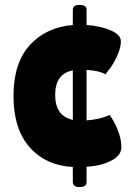

<svg xmlns="http://www.w3.org/2000/svg" viewBox="-20 -746 568 783"><path d="M277 -707Q277 -726 305 -726Q333 -726 333 -707V-644Q391 -640 432 -622Q473 -604 473 -577.5Q473 -551 457.5 -517.5Q442 -484 426 -464L410 -443Q384 -458 333 -461V-255Q388 -259 427 -277Q447 -250 461 -214Q475 -178 475 -145.5Q475 -113 435 -91.5Q395 -70 333 -66V-4Q333 17 305 17Q277 17 277 -4V-65Q167 -71 101 -145.5Q35 -220 35 -354.5Q35 -489 101.5 -562Q168 -635 277 -644ZM277 -257V-459Q205 -445 205 -359Q205 -273 277 -257Z"/></svg>

Font: Lilita One
Style: Regular
Weight: 400
Designer: Juan Montoreano
Foundry: Juan Montoreano
Version: Version 1.002